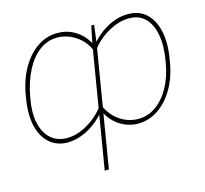

<svg xmlns="http://www.w3.org/2000/svg" viewBox="-108 -676 1070 1001"><g transform="rotate(-15 427.0 -175.5)"><path d="M336.9 203.1 445.3 -449.2 464.8 -545.9H480.5L467.8 -449.2L359.4 203.1ZM37.1 -258.8 39.1 -272.5Q52.7 -359.9 88.4 -422.9Q124 -485.8 174.6 -520Q225.1 -554.2 283.2 -553.7Q320.3 -554.2 352.8 -540.8Q385.3 -527.3 410.9 -502.7Q436.5 -478 452.1 -444.3L395.5 -98.6Q368.2 -64.9 334.2 -40.3Q300.3 -15.6 263.4 -2.2Q226.6 11.2 189.5 11.7Q131.8 11.2 93 -22.5Q54.2 -56.2 39.3 -116.9Q24.4 -177.7 37.1 -258.8ZM61.5 -271.5 59.6 -259.8Q45.9 -186 58.1 -129.9Q70.3 -73.7 105 -42.7Q139.6 -11.7 191.4 -11.7Q242.7 -11.2 297.9 -41.5Q353 -71.8 391.6 -121.1L441.4 -421.9Q427.2 -455.1 401.4 -479.5Q375.5 -503.9 343.3 -517.6Q311 -531.2 276.4 -531.2Q224.1 -531.2 180.9 -499.3Q137.7 -467.3 107.2 -409.2Q76.7 -351.1 61.5 -271.5ZM814.5 -271.5 812.5 -258.8Q799.3 -178.2 764.2 -117.2Q729 -56.2 679 -22.5Q628.9 11.2 570.3 11.7Q542.5 11.7 517.3 3.9Q492.2 -3.9 470.5 -18.3Q448.7 -32.7 431.2 -53Q413.6 -73.2 401.4 -98.6L458 -444.3Q485.4 -478 519.3 -502.7Q553.2 -527.3 590.3 -540.8Q627.4 -554.2 664.1 -553.7Q722.7 -554.2 761.2 -519.5Q799.8 -484.9 814.5 -421.4Q829.1 -357.9 814.5 -271.5ZM790 -258.8 792 -271.5Q805.2 -351.1 793.7 -409.4Q782.2 -467.8 749.3 -499.5Q716.3 -531.2 664.1 -531.2Q611.8 -531.2 555.9 -501.2Q500 -471.2 461.9 -421.9L412.1 -121.1Q427.2 -88.4 452.6 -63.5Q478 -38.6 510.3 -25.1Q542.5 -11.7 577.1 -11.7Q628.9 -11.7 672.6 -42.7Q716.3 -73.7 747.1 -129.4Q777.8 -185.1 790 -258.8Z"/></g></svg>

Font: Inter Tight Thin
Style: Italic
Weight: 250
Italic angle: -9.39999°
Designer: Rasmus Andersson
Foundry: rsms
Version: Version 3.004